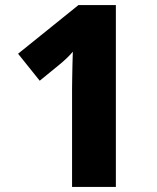

<svg xmlns="http://www.w3.org/2000/svg" viewBox="-20 -734 618 754"><path d="M435 0H263V-385Q263 -399 263.5 -424.5Q264 -450 264.5 -479Q265 -508 266 -531Q258 -521 244 -507.5Q230 -494 218 -484L136 -417L51 -523L288 -714H435Z"/></svg>

Font: Noto Sans Gujarati UI ExtraBold
Style: Regular
Weight: 800
Designer: Jelle Bosma - Monotype Design Team, Universal Thirst
Foundry: Monotype Imaging Inc.
Version: Version 2.106; ttfautohint (v1.8.4.7-5d5b)